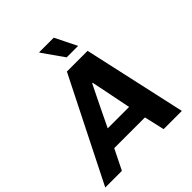

<svg xmlns="http://www.w3.org/2000/svg" viewBox="-284 -1051 1207 1207"><g transform="rotate(-45 320.0 -447.5)"><path d="M361 -750H463L391 -895H263L261 -892ZM442 -135 473 0H635L483 -686H299L-46 0H102L169 -135ZM359 -521H364L418 -252H228C271 -342 315 -432 359 -521Z"/></g></svg>

Font: Chivo
Style: Bold Italic
Weight: 700
Italic angle: -8°
Designer: Hector Gatti
Foundry: Omnibus-Type
Version: Version 1.003;PS 001.003;hotconv 1.0.70;makeotf.lib2.5.58329